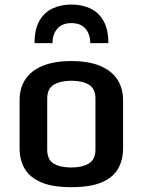

<svg xmlns="http://www.w3.org/2000/svg" viewBox="-20 -796 615 828"><path d="M287.6 11.2Q206.5 11.2 157.5 -9.8Q108.4 -30.8 86.4 -68.6Q64.5 -106.4 64.5 -157.2V-364.3Q64.5 -416 89.4 -453.9Q114.3 -491.7 164.1 -512.2Q213.9 -532.7 287.6 -532.7Q361.3 -532.7 410.9 -512.2Q460.4 -491.7 485.6 -453.9Q510.7 -416 510.7 -364.3V-157.2Q510.7 -106.4 489.3 -68.6Q467.8 -30.8 418.9 -9.8Q370.1 11.2 287.6 11.2ZM287.6 -73.7Q334 -73.7 362.8 -90.8Q391.6 -107.9 391.6 -150.4V-370.6Q391.6 -413.6 363.5 -430.7Q335.4 -447.8 287.6 -447.8Q240.7 -447.8 212.2 -430.7Q183.6 -413.6 183.6 -370.6V-150.4Q183.6 -107.9 211.2 -90.8Q238.8 -73.7 287.6 -73.7ZM128.9 -609.9Q128.9 -668.9 149.7 -705.8Q170.4 -742.7 206.5 -759.5Q242.7 -776.4 288.1 -776.4Q333.5 -776.4 369.6 -759.5Q405.8 -742.7 426.5 -705.8Q447.3 -668.9 447.3 -609.9H369.1Q369.1 -648.4 348.6 -672.4Q328.1 -696.3 288.1 -696.3Q248 -696.3 227.3 -672.4Q206.5 -648.4 206.5 -609.9Z"/></svg>

Font: Monda SemiBold
Style: Regular
Weight: 600
Designer: Vernon Adams
Foundry: Vernon Adams
Version: Version 2.200